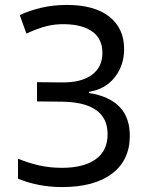

<svg xmlns="http://www.w3.org/2000/svg" viewBox="-20 -747 603 778"><path d="M232 11Q182 11 136.5 2Q91 -7 53 -23V-104Q97 -86 139.5 -76.5Q182 -67 231 -67Q319 -67 367.5 -101.5Q416 -136 416 -203Q416 -333 230 -335L130 -336V-414L230 -413Q309 -412 352 -443.5Q395 -475 395 -533Q395 -588 356 -617.5Q317 -647 245 -649Q204 -650 168.5 -641Q133 -632 87 -611L60 -686Q101 -705 149 -716Q197 -727 251 -727Q363 -727 423 -679.5Q483 -632 483 -548Q483 -483 445.5 -434.5Q408 -386 341 -375V-370Q506 -344 506 -197Q506 -98 434 -43.5Q362 11 232 11Z"/></svg>

Font: Noto Sans Mono SemiCondensed
Style: Regular
Weight: 400
Width: 4
Designer: Monotype Design Team
Foundry: Monotype Imaging Inc.
Version: Version 2.014